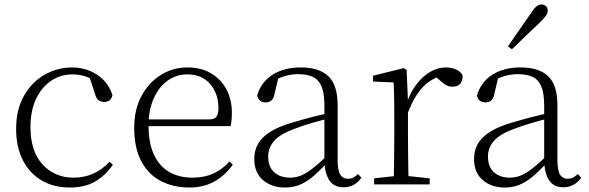

<svg xmlns="http://www.w3.org/2000/svg" viewBox="-20 -823 2627 857"><path d="M292 14Q220 14 166 -17.5Q112 -49 82 -108Q52 -167 52 -248Q52 -335 87.5 -396.5Q123 -458 180 -490Q237 -522 302 -522Q344 -522 380.5 -507Q417 -492 443.5 -464.5Q470 -437 482 -398Q475 -368 446 -368Q428 -368 418.5 -376.5Q409 -385 404 -404L376 -490L419 -452Q388 -474 360 -482.5Q332 -491 303 -491Q250 -491 207.5 -462Q165 -433 140.5 -380.5Q116 -328 116 -255Q116 -148 170 -89Q224 -30 309 -30Q354 -30 394 -47Q434 -64 469 -101L484 -88Q452 -41 406 -13.5Q360 14 292 14Z M825 14Q754 14 698 -15Q642 -44 610.5 -103.5Q579 -163 579 -252Q579 -334 611.5 -394.5Q644 -455 698 -488.5Q752 -522 816 -522Q878 -522 922.5 -495.5Q967 -469 991 -423.5Q1015 -378 1015 -320Q1015 -283 1009 -260H609V-290H914Q938 -290 946.5 -302.5Q955 -315 955 -341Q955 -404 918.5 -447.5Q882 -491 815 -491Q767 -491 728 -463Q689 -435 666 -383.5Q643 -332 643 -263Q643 -183 668 -131Q693 -79 737 -54.5Q781 -30 838 -30Q891 -30 931.5 -48Q972 -66 1004 -102L1019 -88Q986 -41 938 -13.5Q890 14 825 14Z M1251 14Q1193 14 1154 -19Q1115 -52 1115 -114Q1115 -151 1131.5 -180.5Q1148 -210 1185.5 -234Q1223 -258 1285 -276Q1328 -289 1372.5 -300.5Q1417 -312 1457 -321V-297Q1417 -287 1375.5 -275Q1334 -263 1297 -249Q1230 -225 1203.5 -194Q1177 -163 1177 -125Q1177 -78 1204 -54Q1231 -30 1275 -30Q1300 -30 1323.5 -39.5Q1347 -49 1376.5 -72Q1406 -95 1446 -134L1452 -89H1433Q1401 -55 1373 -32Q1345 -9 1316 2.5Q1287 14 1251 14ZM1513 13Q1471 13 1450.5 -17.5Q1430 -48 1428 -102V-106V-350Q1428 -407 1415 -437.5Q1402 -468 1376 -480Q1350 -492 1310 -492Q1280 -492 1250 -483Q1220 -474 1188 -454L1224 -482L1205 -402Q1201 -382 1191 -374Q1181 -366 1165 -366Q1134 -366 1128 -397Q1145 -456 1196 -489Q1247 -522 1323 -522Q1405 -522 1446 -482.5Q1487 -443 1487 -354V-113Q1487 -61 1499 -43Q1511 -25 1533 -25Q1546 -25 1556 -30Q1566 -35 1578 -46L1593 -30Q1578 -8 1557.5 2.5Q1537 13 1513 13Z M1650 0V-27L1761 -39H1784L1898 -27V0ZM1737 0Q1738 -24 1738.5 -64.5Q1739 -105 1739.5 -149Q1740 -193 1740 -226V-281Q1740 -333 1739.5 -375.5Q1739 -418 1737 -455L1645 -459V-485L1782 -519L1795 -511L1801 -371V-370V-226Q1801 -193 1801.5 -149Q1802 -105 1802.5 -64.5Q1803 -24 1804 0ZM1800 -318 1783 -367H1797Q1813 -413 1840 -448Q1867 -483 1900.5 -502.5Q1934 -522 1970 -522Q1997 -522 2017.5 -512Q2038 -502 2045 -486Q2045 -462 2034 -449Q2023 -436 1999 -436Q1983 -436 1969.5 -444Q1956 -452 1939 -468L1916 -488H1965Q1909 -477 1869 -436Q1829 -395 1800 -318Z M2232 14Q2174 14 2135 -19Q2096 -52 2096 -114Q2096 -151 2112.5 -180.5Q2129 -210 2166.5 -234Q2204 -258 2266 -276Q2309 -289 2353.5 -300.5Q2398 -312 2438 -321V-297Q2398 -287 2356.5 -275Q2315 -263 2278 -249Q2211 -225 2184.5 -194Q2158 -163 2158 -125Q2158 -78 2185 -54Q2212 -30 2256 -30Q2281 -30 2304.5 -39.5Q2328 -49 2357.5 -72Q2387 -95 2427 -134L2433 -89H2414Q2382 -55 2354 -32Q2326 -9 2297 2.5Q2268 14 2232 14ZM2494 13Q2452 13 2431.5 -17.5Q2411 -48 2409 -102V-106V-350Q2409 -407 2396 -437.5Q2383 -468 2357 -480Q2331 -492 2291 -492Q2261 -492 2231 -483Q2201 -474 2169 -454L2205 -482L2186 -402Q2182 -382 2172 -374Q2162 -366 2146 -366Q2115 -366 2109 -397Q2126 -456 2177 -489Q2228 -522 2304 -522Q2386 -522 2427 -482.5Q2468 -443 2468 -354V-113Q2468 -61 2480 -43Q2492 -25 2514 -25Q2527 -25 2537 -30Q2547 -35 2559 -46L2574 -30Q2559 -8 2538.5 2.5Q2518 13 2494 13ZM2247 -616Q2274 -655 2300 -692.5Q2326 -730 2350 -764Q2364 -786 2374.5 -794.5Q2385 -803 2397 -803Q2408 -803 2416.5 -796Q2425 -789 2425 -775Q2425 -765 2417 -753Q2409 -741 2389 -722Q2361 -696 2329.5 -665.5Q2298 -635 2265 -603Z"/></svg>

Font: Noto Serif JP
Style: Regular
Weight: 200
Designer: Ryoko NISHIZUKA 西塚涼子 (kana & ideographs); Frank Grießhammer (Latin, Greek & Cyrillic); Wenlong ZHANG 张文龙 (bopomofo); San
Foundry: Adobe
Version: Version 2.001;hotconv 1.1.0;makeotfexe 2.6.0